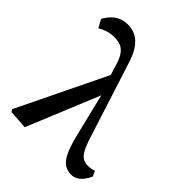

<svg xmlns="http://www.w3.org/2000/svg" viewBox="-211 -854 985 985"><g transform="rotate(45 281.0 -361.5)"><path d="M33 3 25 -10 270 -515 309 -410 136 10ZM476 14Q451 14 430 2Q409 -10 391.5 -43Q374 -76 358 -138L292 -408H285L239 -555Q228 -590 213 -609Q198 -628 179 -635Q160 -642 133 -642Q107 -642 84.5 -634.5Q62 -627 44 -616L20 -660Q32 -682 49 -700Q66 -718 88.5 -727.5Q111 -737 138 -737Q172 -737 198 -723Q224 -709 244.5 -679.5Q265 -650 280 -602L417 -174Q430 -136 443 -115Q456 -94 471 -86.5Q486 -79 504 -79Q516 -79 527 -81Q538 -83 549 -87L562 -58Q554 -39 541.5 -22.5Q529 -6 512.5 4Q496 14 476 14Z"/></g></svg>

Font: Source Serif 4 18pt Medium
Style: Regular
Weight: 500
Designer: Frank Grießhammer
Foundry: Adobe Systems Incorporated
Version: Version 4.004;hotconv 1.0.116;makeotfexe 2.5.65601